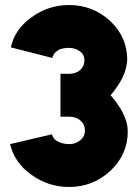

<svg xmlns="http://www.w3.org/2000/svg" viewBox="-20 -732 557 762"><path d="M254 -712Q172 -712 106 -664Q39 -617 23 -544L188 -502Q192 -520 206 -529Q214 -536 226 -539Q238 -542 254 -542Q278 -542 296 -529Q315 -516 315 -493Q315 -469 298 -454Q281 -439 254 -439H220V-269H254Q282 -269 300 -253Q317 -238 317 -214Q317 -190 298 -175Q279 -160 256 -160Q243 -160 232 -162.5Q221 -165 211 -170Q201 -174 195 -181.5Q189 -189 186 -199L20 -160Q29 -123 50 -92.5Q71 -62 105 -38Q172 10 254 10Q349 10 418 -54Q487 -119 487 -210Q487 -251 461 -296Q445 -324 419 -354Q446 -386 462 -416Q473 -437 478.5 -456.5Q484 -476 485 -495Q485 -585 417 -649Q348 -712 254 -712Z"/></svg>

Font: Unageo
Style: Black
Weight: 900
Designer: Richard Sepsi
Foundry: Richard Sepsi
Version: Version 2.000